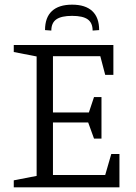

<svg xmlns="http://www.w3.org/2000/svg" viewBox="-20 -803 582 823"><path d="M39 0V-30L137 -49V-561L39 -580V-610H466V-482H431L410 -562H207V-321H361L383 -387H415V-209H383L358 -278H207V-53H431L457 -143H492V0ZM200 -672 173 -674Q173 -728 202.5 -755.5Q232 -783 289 -783Q346 -783 375.5 -755.5Q405 -728 405 -674L377 -672Q377 -705 356 -720Q335 -735 289 -735Q243 -735 221.5 -720Q200 -705 200 -672Z"/></svg>

Font: Manuale Light
Style: Regular
Weight: 300
Designer: Eduardo Tunni / Pablo Cosgaya
Foundry: Eduardo Tunni / Pablo Cosgaya
Version: Version 1.002